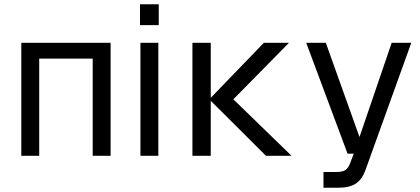

<svg xmlns="http://www.w3.org/2000/svg" viewBox="-20 -731 1972 901"><path d="M80 0V-530H499V0H415V-456H164V0Z M639 0V-530H723V0ZM637 -613V-711H725V-613Z M1228 0 969 -258V0H883V-530H969V-272L1218 -530H1336L1075 -265L1348 0Z M1498 150V76H1559Q1587 76 1600 67.5Q1613 59 1621 40L1640 -10H1611L1417 -530H1509L1667 -88L1818 -530H1910L1695 67Q1680 110 1650.5 130Q1621 150 1567 150Z"/></svg>

Font: Geist
Style: Regular
Weight: 400
Designer: Basement.studio, Andrés Briganti, Mateo Zaragoza
Foundry: Basement.studio, Vercel, Andrés Briganti, Guido Ferreyra, Mateo Zaragoza
Version: Version 1.401